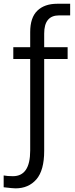

<svg xmlns="http://www.w3.org/2000/svg" viewBox="-49 -779 403 1032"><path d="M-29.3 164.1Q-8.8 168 20.5 168Q113.3 168 113.3 30.3V-461.9H22.5V-525.4H113.3V-606.4Q113.3 -684.6 151.9 -721.7Q190.4 -758.8 258.8 -758.8H328.1V-696.3H268.6Q188.5 -696.3 188.5 -598.6V-525.4H314.5V-461.9H188.5V32.2Q188.5 136.7 146.5 185.1Q104.5 233.4 34.2 233.4Q20.5 233.4 -29.3 227.5Z"/></svg>

Font: Gothic A1
Style: Regular
Weight: 400
Designer: HanYang I&C Co.,Ltd.
Foundry: HanYang I&C Co.,Ltd.
Version: Version 2.50